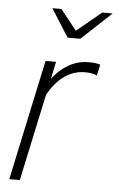

<svg xmlns="http://www.w3.org/2000/svg" viewBox="-52 -745 480 781"><g transform="rotate(5 188.0 -354.0)"><path d="M16 0 121 -492H164L149 -421Q177 -459 215 -480.5Q253 -502 296 -502Q328 -502 344 -496L334 -451Q324 -456 311.5 -458Q299 -460 286 -460Q194 -460 135 -355L59 0ZM202 -594 130 -708H167L233 -625L334 -708H376L254 -594Z"/></g></svg>

Font: Red Hat Display
Style: Italic
Weight: 300
Italic angle: -12°
Designer: Pentagram, MCKL
Foundry: Pentagram, MCKL
Version: Version 1.023